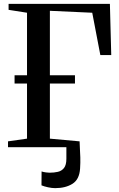

<svg xmlns="http://www.w3.org/2000/svg" viewBox="-20 -763 618 995"><path d="M266 212Q249 212 228.5 207.5Q208 203 195 197.5L195.5 125.5Q206 129 218.5 130.5Q231 132 237 132Q260 132 279.8 127.5Q299.5 123 311.8 107.5Q324 92 324 59.5V0H21.5V-30.5L120 -44.5V-330H55.5V-373H120V-697L24.5 -712V-743H549.5L556.5 -477.5H500L458 -697L238.5 -707V-373H368.5V-330H238.5V-44.5L392.5 -30.5Q392.5 -16.5 394 4.8Q395.5 26 396.2 52.8Q397 79.5 395 110.5Q391.5 167 355.5 189.5Q319.5 212 266 212Z"/></svg>

Font: Merriweather 96pt Medium
Style: Regular
Weight: 500
Version: Version 2.100